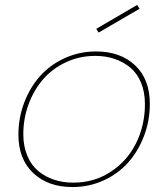

<svg xmlns="http://www.w3.org/2000/svg" viewBox="-20 -757 687 784"><path d="M591.8 -333Q591.8 -264.2 568.1 -201.9Q544.4 -139.6 503.4 -93.5Q462.4 -47.4 403.1 -20.3Q343.8 6.8 275.9 6.8Q176.3 6.8 115.7 -50.3Q55.2 -107.4 55.2 -207Q55.2 -275.9 78.9 -338.1Q102.5 -400.4 143.8 -446.5Q185.1 -492.7 244.6 -519.8Q304.2 -546.9 372.1 -546.9Q471.7 -546.9 531.7 -490.2Q591.8 -433.6 591.8 -333ZM75.2 -209Q75.2 -159.7 91.6 -120.8Q107.9 -82 136.2 -58.6Q164.6 -35.2 200.7 -23.2Q236.8 -11.2 278.8 -11.2Q364.7 -11.2 432.4 -55.7Q500 -100.1 535.9 -172.9Q571.8 -245.6 571.8 -332Q571.8 -381.3 555.7 -419.9Q539.6 -458.5 511.2 -481.7Q482.9 -504.9 447 -516.8Q411.1 -528.8 369.1 -528.8Q304.7 -528.8 249 -502.7Q193.4 -476.6 155.5 -432.6Q117.7 -388.7 96.4 -330.6Q75.2 -272.5 75.2 -209ZM540 -736.8 549.8 -721.2 382.8 -624 373 -639.2Z"/></svg>

Font: SVN-Poppins Thin
Style: Italic
Weight: 100
Italic angle: -10°
Designer: Ninad Kale (Devanagari), Jonny Pinhorn (Latin)
Foundry: Indian Type Foundry
Version: Version 3.002 2017